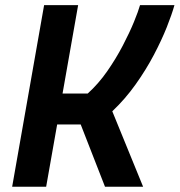

<svg xmlns="http://www.w3.org/2000/svg" viewBox="-20 -713 686 733"><path d="M26.4 0 148.4 -693.4H278.3L218.8 -356H314.9Q355.5 -392.6 389.2 -440.9Q422.9 -489.3 448.7 -538.8Q474.6 -588.4 491.5 -629.6Q508.3 -670.9 514.6 -693.4H646Q636.2 -658.2 616.5 -608.6Q596.7 -559.1 567.1 -502.9Q537.6 -446.8 498 -391.1Q458.5 -335.4 408.7 -288.1L526.4 0H380.9L288.1 -237.8H198.2L156.2 0Z"/></svg>

Font: CaskaydiaCove NF
Style: Bold Italic
Weight: 700
Italic angle: -10°
Designer: Aaron Bell
Foundry: Saja Typeworks
Version: Version 2111.001; VTT 6.35;Nerd Fonts 3.2.1